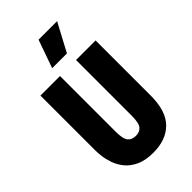

<svg xmlns="http://www.w3.org/2000/svg" viewBox="-269 -976 1076 1076"><g transform="rotate(-45 269.5 -437.5)"><path d="M273 14Q211 14 170 -5Q129 -24 105 -53.5Q81 -83 69.5 -116Q58 -149 54.5 -177.5Q51 -206 51 -222V-660H206V-219Q206 -161 222.5 -141.5Q239 -122 270 -122Q300 -122 316.5 -141Q333 -160 333 -219V-660H488V-222Q488 -101 431 -43.5Q374 14 273 14ZM323 -722H206L265 -889H412Z"/></g></svg>

Font: Bricolage Grotesque 12pt Condensed ExtraBold
Style: Regular
Weight: 800
Width: 3
Designer: Mathieu Triay
Foundry: Atelier Triay
Version: Version 1.001; ttfautohint (v1.8.4.7-5d5b);gftools[0.9.33.de